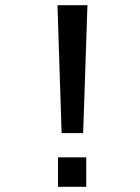

<svg xmlns="http://www.w3.org/2000/svg" viewBox="-20 -720 540 740"><path d="M217.5 -207 201.5 -700H317L300.5 -207ZM203.5 -113.5H312.5V0H203.5Z"/></svg>

Font: Trispace Thin
Style: Regular
Weight: 400
Version: Version 1.210